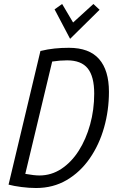

<svg xmlns="http://www.w3.org/2000/svg" viewBox="-20 -939 596 964"><path d="M161 5Q126 5 87.5 0Q49 -5 23 -12L183 -683Q220 -692 254.5 -695.5Q289 -699 326 -699Q428 -699 477.5 -642.5Q527 -586 527 -478Q527 -385 502.5 -298.5Q478 -212 430.5 -143.5Q383 -75 315 -35Q247 5 161 5ZM178 -58Q238 -58 288.5 -91.5Q339 -125 375.5 -182.5Q412 -240 432.5 -314Q453 -388 453 -469Q453 -555 420.5 -595.5Q388 -636 317 -636Q281 -636 242 -630L107 -66Q152 -58 178 -58ZM332 -744 254 -892 292 -919 347 -826 449 -919 480 -890Z"/></svg>

Font: Ubuntu Sans Condensed
Style: Italic
Weight: 400
Width: 3
Italic angle: -13.5°
Designer: Dalton Maag Ltd
Foundry: Dalton Maag Ltd
Version: Version 1.006; ttfautohint (v1.8.4.7-5d5b)